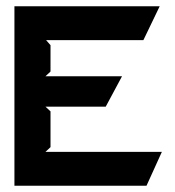

<svg xmlns="http://www.w3.org/2000/svg" viewBox="-20 -596 559 612"><path d="M26 -4H447L496 -112H125L141 -127V-241L125 -256H317L369 -353H125L141 -368V-452L127 -468H437L489 -576H26Z"/></svg>

Font: Charger EcoBold
Style: Bold
Weight: 1000
Designer: Jasper
Foundry: Cannot Into Space Fonts
Version: Version 1.1